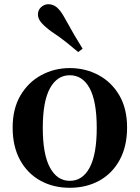

<svg xmlns="http://www.w3.org/2000/svg" viewBox="-20 -875 663 911"><path d="M311 16Q232 16 170.5 -18.5Q109 -53 74.5 -117Q40 -181 40 -270Q40 -359 77 -422Q114 -485 176 -518.5Q238 -552 311 -552Q385 -552 447 -519Q509 -486 546 -423Q583 -360 583 -270Q583 -181 548 -116.5Q513 -52 451.5 -18Q390 16 311 16ZM311 -17Q372 -17 405.5 -80Q439 -143 439 -268Q439 -394 405.5 -456Q372 -518 311 -518Q251 -518 217 -456Q183 -394 183 -268Q183 -143 217 -80Q251 -17 311 -17ZM372 -644 351 -628Q325 -650 296.5 -673Q268 -696 223 -726Q193 -748 176.5 -767Q160 -786 160 -806Q160 -828 175.5 -841.5Q191 -855 209 -855Q231 -855 248.5 -841Q266 -827 284 -795Q312 -744 332.5 -709Q353 -674 372 -644Z"/></svg>

Font: Noto Serif JP ExtraLight
Style: Bold
Weight: 700
Version: Version 2.003-H1;hotconv 1.1.1;makeotfexe 2.6.0